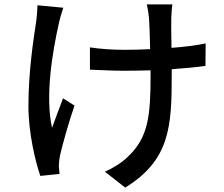

<svg xmlns="http://www.w3.org/2000/svg" viewBox="-20 -792 1016 871"><path d="M109 -310C109 -186 142 -54 163 6L250 -3C249 -16 248 -31 247 -40C247 -51 249 -71 252 -86C264 -138 292 -238 318 -313L266 -346C249 -303 230 -249 216 -212C184 -356 218 -558 247 -686C251 -706 260 -736 267 -757L150 -768C149 -748 148 -719 144 -694C132 -613 109 -470 109 -310ZM388 -476C434 -474 499 -471 545 -471C583 -471 623 -472 663 -473V-448C663 -269 653 -168 561 -82C535 -55 490 -28 456 -13L548 59C750 -65 759 -218 759 -448V-478C816 -482 869 -487 912 -493L913 -595C869 -586 815 -579 758 -575C757 -632 756 -689 757 -711C758 -732 759 -753 762 -772H646C650 -756 654 -731 656 -710C658 -684 660 -626 661 -569C621 -567 581 -566 543 -566C490 -566 434 -570 388 -577Z"/></svg>

Font: GenEiGothic-pro-SemiBold
Style: Regular
Weight: 500
Designer: Ryoko NISHIZUKA (kana & ideographs); Paul D. Hunt (Latin, Greek & Cyrillic); Wenlong ZHANG (bopomofo); Sandoll Communica
Foundry: Adobe Systems Incorporated; o_tamon
Version: Version 1.000.140830